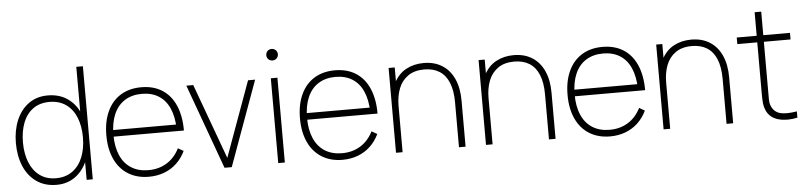

<svg xmlns="http://www.w3.org/2000/svg" viewBox="-44 -964 5112 1218"><g transform="rotate(-5 2511.5 -355.0)"><path d="M275 15Q200.5 15 147.5 -22Q94.5 -59 67.2 -124Q40 -189 40 -271Q40 -351.5 67 -416Q94 -480.5 145.2 -517.8Q196.5 -555 267 -555Q340.5 -555 393 -518.8Q445.5 -482.5 472.2 -418.2Q499 -354 499 -271Q499 -189.5 472.5 -124.8Q446 -60 395.2 -22.5Q344.5 15 275 15ZM275 -27Q336.5 -27 379.8 -58.5Q423 -90 445 -145.2Q467 -200.5 467 -271Q467 -342.5 445 -397Q423 -451.5 379.8 -482.2Q336.5 -513 275 -513Q212.5 -513 169.8 -482Q127 -451 106 -396.2Q85 -341.5 85 -271Q85 -200.5 106.8 -145.2Q128.5 -90 171.2 -58.5Q214 -27 275 -27ZM467 0V-425H464V-720H506V0Z M863 15Q787 15 731.2 -19.5Q675.5 -54 645.8 -118.2Q616 -182.5 616 -270Q616 -358 645.8 -422.2Q675.5 -486.5 731 -520.8Q786.5 -555 863 -555Q940 -555 995.2 -520Q1050.5 -485 1079.8 -418.2Q1109 -351.5 1109 -258H1064V-272Q1062 -349.5 1038.2 -403.2Q1014.5 -457 970 -485Q925.5 -513 863 -513Q799.5 -513 754 -484.2Q708.5 -455.5 684.8 -401Q661 -346.5 661 -270Q661 -193.5 684.8 -139Q708.5 -84.5 754 -55.8Q799.5 -27 863 -27Q929.5 -27 980.2 -58.2Q1031 -89.5 1061 -149L1096 -129Q1074 -83 1039.5 -50.8Q1005 -18.5 960.2 -1.8Q915.5 15 863 15ZM643 -258V-300H1083V-258Z M1345 0 1149 -540H1193L1368 -61L1542 -540H1587L1391 0Z M1687 0V-540H1729V0ZM1708 -651.5Q1697.5 -651.5 1689 -656.2Q1680.5 -661 1675.8 -669.5Q1671 -678 1671 -688Q1671 -698.5 1675.8 -707Q1680.5 -715.5 1689 -720.2Q1697.5 -725 1708 -725Q1718 -725 1726.5 -720.2Q1735 -715.5 1740 -707Q1745 -698.5 1745 -688Q1745 -678 1740 -669.5Q1735 -661 1726.5 -656.2Q1718 -651.5 1708 -651.5Z M2096 15Q2020 15 1964.2 -19.5Q1908.5 -54 1878.8 -118.2Q1849 -182.5 1849 -270Q1849 -358 1878.8 -422.2Q1908.5 -486.5 1964 -520.8Q2019.5 -555 2096 -555Q2173 -555 2228.2 -520Q2283.5 -485 2312.8 -418.2Q2342 -351.5 2342 -258H2297V-272Q2295 -349.5 2271.2 -403.2Q2247.5 -457 2203 -485Q2158.5 -513 2096 -513Q2032.5 -513 1987 -484.2Q1941.5 -455.5 1917.8 -401Q1894 -346.5 1894 -270Q1894 -193.5 1917.8 -139Q1941.5 -84.5 1987 -55.8Q2032.5 -27 2096 -27Q2162.5 -27 2213.2 -58.2Q2264 -89.5 2294 -149L2329 -129Q2307 -83 2272.5 -50.8Q2238 -18.5 2193.2 -1.8Q2148.5 15 2096 15ZM1876 -258V-300H2316V-258Z M2838 -286Q2838 -362 2817.2 -412Q2796.5 -462 2757 -486.5Q2717.5 -511 2661 -511Q2598 -511 2557.2 -482.2Q2516.5 -453.5 2497.8 -404.8Q2479 -356 2479 -295L2440 -294Q2440 -382.5 2469.5 -440.5Q2499 -498.5 2548.8 -525.2Q2598.5 -552 2661 -552Q2729 -552 2778.2 -521Q2827.5 -490 2853.8 -431.8Q2880 -373.5 2880 -294V0H2838ZM2437 0V-540H2476V-430H2479V0Z M3411 -286Q3411 -362 3390.2 -412Q3369.5 -462 3330 -486.5Q3290.5 -511 3234 -511Q3171 -511 3130.2 -482.2Q3089.5 -453.5 3070.8 -404.8Q3052 -356 3052 -295L3013 -294Q3013 -382.5 3042.5 -440.5Q3072 -498.5 3121.8 -525.2Q3171.5 -552 3234 -552Q3302 -552 3351.2 -521Q3400.5 -490 3426.8 -431.8Q3453 -373.5 3453 -294V0H3411ZM3010 0V-540H3049V-430H3052V0Z M3800 15Q3724 15 3668.2 -19.5Q3612.5 -54 3582.8 -118.2Q3553 -182.5 3553 -270Q3553 -358 3582.8 -422.2Q3612.5 -486.5 3668 -520.8Q3723.5 -555 3800 -555Q3877 -555 3932.2 -520Q3987.5 -485 4016.8 -418.2Q4046 -351.5 4046 -258H4001V-272Q3999 -349.5 3975.2 -403.2Q3951.5 -457 3907 -485Q3862.5 -513 3800 -513Q3736.5 -513 3691 -484.2Q3645.5 -455.5 3621.8 -401Q3598 -346.5 3598 -270Q3598 -193.5 3621.8 -139Q3645.5 -84.5 3691 -55.8Q3736.5 -27 3800 -27Q3866.5 -27 3917.2 -58.2Q3968 -89.5 3998 -149L4033 -129Q4011 -83 3976.5 -50.8Q3942 -18.5 3897.2 -1.8Q3852.5 15 3800 15ZM3580 -258V-300H4020V-258Z M4542 -286Q4542 -362 4521.2 -412Q4500.5 -462 4461 -486.5Q4421.5 -511 4365 -511Q4302 -511 4261.2 -482.2Q4220.5 -453.5 4201.8 -404.8Q4183 -356 4183 -295L4144 -294Q4144 -382.5 4173.5 -440.5Q4203 -498.5 4252.8 -525.2Q4302.5 -552 4365 -552Q4433 -552 4482.2 -521Q4531.5 -490 4557.8 -431.8Q4584 -373.5 4584 -294V0H4542ZM4141 0V-540H4180V-430H4183V0Z M4993 0Q4927 14.5 4872.5 -0.2Q4818 -15 4796 -63Q4786 -85.5 4783.5 -108.2Q4781 -131 4781 -171V-179V-690H4823V-179V-162.5Q4822.5 -130 4824.2 -113.5Q4826 -97 4834 -82Q4851.5 -47 4889.5 -38Q4927.5 -29 4993 -40ZM4654 -498V-540H4993V-498Z"/></g></svg>

Font: Hauora
Style: Regular
Weight: 400
Designer: Wayne Shih
Foundry: WCYS
Version: Version 1.001